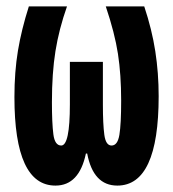

<svg xmlns="http://www.w3.org/2000/svg" viewBox="-20 -569 540 599"><path d="M248 -90H252Q271 10 346 10Q475 10 475 -269Q475 -341 464.5 -409Q454 -477 430 -549H310Q338 -466 348 -401Q358 -336 358 -255Q358 -182 352.5 -148.5Q347 -115 328 -115Q310 -115 305.5 -148.5Q301 -182 301 -243V-376H198V-243Q198 -115 171 -115Q151 -115 146.5 -150Q142 -185 142 -250Q142 -341 153 -409.5Q164 -478 189 -549H70Q47 -477 36 -411Q25 -345 25 -266Q25 10 153 10Q227 10 248 -90Z"/></svg>

Font: Noto Sans Mono UI Condensed ExtraBold
Style: Regular
Weight: 800
Width: 3
Designer: Monotype Design team
Foundry: Monotype Imaging Inc.
Version: 1.000